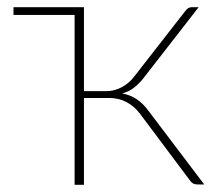

<svg xmlns="http://www.w3.org/2000/svg" viewBox="-20 -513 609 534"><path d="M548 0H529.5Q516 0 509.5 -9.5L369.5 -196.5Q353.5 -217.5 332 -229Q310.5 -240.5 283.5 -240.5H213.5V1H187.5V-471.5H17.5V-493H213.5V-259.5H276.5Q297.5 -259.5 318 -270.2Q338.5 -281 352 -298.5L497 -484.5Q499.5 -488 503.8 -490.5Q508 -493 513 -493H532.5L379 -295.5Q367.5 -281 353.5 -269.8Q339.5 -258.5 320 -253Q342.5 -249 360 -237.2Q377.5 -225.5 392 -206Z"/></svg>

Font: Lato ExtraLight
Style: Regular
Weight: 275
Designer: Lukasz Dziedzic with Adam Twardoch and Botio Nikoltchev
Foundry: tyPoland Lukasz Dziedzic
Version: Version 2.015; 2015-08-06; http://www.latofonts.com/